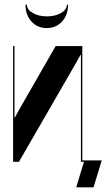

<svg xmlns="http://www.w3.org/2000/svg" viewBox="-20 -692 455 821"><path d="M218 -495 59 -218 44 -190H42V-220V-495H36V0H61L308 -428L324 -457H326V-427V0H332V-495ZM380 109 415 -6H327V0H339L306 109ZM266 -672H271Q271 -628 245.5 -600Q220 -572 180 -572Q140 -572 114.5 -600Q89 -628 89 -672H95Q95 -651 120 -636.5Q145 -622 181 -622Q216 -622 241 -636.5Q266 -651 266 -672Z"/></svg>

Font: Moniqa Black
Style: Regular
Weight: 900
Designer: Rajesh Rajput
Foundry: Rajesh Rajput
Version: Version 1.000